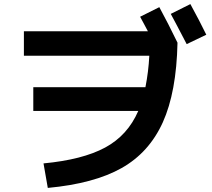

<svg xmlns="http://www.w3.org/2000/svg" viewBox="-20 -870 1040 940"><path d="M990 -700 894 -654Q840 -758 816 -802L912 -850Q958 -766 990 -700ZM143 -327V-443H692Q707 -519 711 -597H97V-717H704Q700 -725 686.5 -750Q673 -775 666 -788L760 -835Q804 -754 849 -661Q844 -419 777 -271Q710 -123 575 -47Q440 29 214 50L193 -70Q384 -88 494.5 -147.5Q605 -207 657 -327Z"/></svg>

Font: Mplus 1p Bold
Style: Bold
Weight: 700
Version: Version 1.061